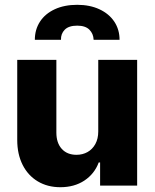

<svg xmlns="http://www.w3.org/2000/svg" viewBox="-20 -783 652 810"><path d="M394.5 -530.3H558.6V0H402.3V-97.7H396.5Q378.4 -49.3 335.9 -21.2Q293.5 6.8 234.4 6.8Q180.7 6.8 139.4 -17.8Q98.1 -42.5 75.4 -87.6Q52.7 -132.8 52.7 -192.4V-530.3H217.8V-223.6Q217.8 -180.2 240.5 -155Q263.2 -129.9 302.7 -129.9Q328.6 -129.9 349.4 -141.6Q370.1 -153.3 382.3 -175.5Q394.5 -197.8 394.5 -228.5ZM305.7 -762.7Q358.9 -762.7 399.4 -743.9Q439.9 -725.1 462.2 -691.7Q484.4 -658.2 484.4 -615.2H375Q374 -640.6 357.2 -657.7Q340.3 -674.8 305.7 -674.8Q270 -674.8 253.2 -657.7Q236.3 -640.6 237.3 -615.2H127Q127 -658.2 148.7 -691.7Q170.4 -725.1 210.9 -743.9Q251.5 -762.7 305.7 -762.7Z"/></svg>

Font: Pretendard Std ExtraBold
Style: Regular
Weight: 800
Designer: Base glyphs from Inter by Rasmus Andersson; Hangeul glyphs from Noto Sans CJK(Source Han Sans) by Jang Soo-young and Kan
Foundry: Kil Hyung-jin
Version: Version 1.309